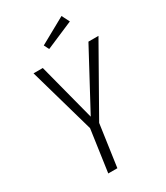

<svg xmlns="http://www.w3.org/2000/svg" viewBox="-215 -971 914 1060"><g transform="rotate(-30 241.5 -441.0)"><path d="M483 -685 246 -267 208 0H150L188 -267L69 -685H128L223 -320L419 -685ZM361 -882 386 -833 211 -758 195 -790Z"/></g></svg>

Font: Fira Sans Extra Condensed Light
Style: Italic
Weight: 300
Width: 3
Italic angle: -8°
Designer: Carrois Corporate & Edenspiekermann AG
Foundry: Carrois Corporate GbR & Edenspiekermann AG
Version: Version 4.203